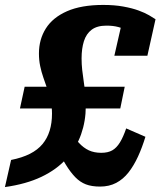

<svg xmlns="http://www.w3.org/2000/svg" viewBox="-63 -747 651 779"><path d="M369 -643Q331 -643 309 -626.5Q287 -610 277.5 -580Q268 -550 268 -510Q268 -486 270.5 -463.5Q273 -441 276.5 -418Q280 -395 282.5 -369.5Q285 -344 285 -315Q285 -256 266 -202Q247 -148 207 -103.5Q167 -59 105 -29.5Q43 0 -43 12L-18 -98Q27 -107 58.5 -123Q90 -139 109.5 -162.5Q129 -186 138.5 -217Q148 -248 148 -286Q148 -313 142.5 -338Q137 -363 129 -386Q121 -409 113 -432Q105 -455 100 -479Q95 -503 95 -530Q95 -587 123 -631.5Q151 -676 209 -701.5Q267 -727 356 -727Q401 -727 437 -720.5Q473 -714 499 -704.5Q525 -695 542 -685Q559 -675 568 -669L535 -521H401L432 -657Q444 -656 453.5 -649Q463 -642 469 -632.5Q475 -623 477.5 -614Q480 -605 478 -601Q467 -613 452 -622.5Q437 -632 416.5 -637.5Q396 -643 369 -643ZM37 -395H443L425 -307H18ZM343 10Q309 10 285.5 1Q262 -8 242.5 -28Q223 -48 204 -79Q185 -110 162 -153L219 -217Q239 -187 257.5 -167Q276 -147 297.5 -137Q319 -127 348 -127Q375 -127 392.5 -137Q410 -147 423.5 -169Q437 -191 449 -226L527 -192Q514 -149 497 -112Q480 -75 458.5 -47.5Q437 -20 408.5 -5Q380 10 343 10Z"/></svg>

Font: Roboto Serif
Style: Bold Italic
Weight: 700
Italic angle: -10°
Designer: Greg Gazdowicz
Foundry: Commercial Type
Version: Version 1.008